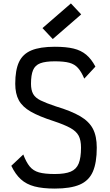

<svg xmlns="http://www.w3.org/2000/svg" viewBox="-20 -1087 640 1121"><path d="M300 14Q229 14 181.5 1.5Q134 -11 102 -40Q70 -69 46 -119L116 -185Q133 -140 153.5 -115Q174 -90 207.5 -80.5Q241 -71 300 -71Q360 -71 393 -85Q426 -99 439.5 -132.5Q453 -166 453 -225Q453 -269 439 -295Q425 -321 390.5 -340Q356 -359 293 -380Q209 -407 160 -435Q111 -463 90 -501.5Q69 -540 69 -598Q69 -678 91 -725Q113 -772 163.5 -793Q214 -814 300 -814Q366 -814 409.5 -803.5Q453 -793 483.5 -767.5Q514 -742 537 -698L472 -628Q455 -668 435.5 -690Q416 -712 385 -720.5Q354 -729 300 -729Q245 -729 215 -717.5Q185 -706 173 -677.5Q161 -649 161 -598Q161 -561 173.5 -538.5Q186 -516 217.5 -500.5Q249 -485 306 -466Q396 -439 448 -408.5Q500 -378 522.5 -335Q545 -292 545 -225Q545 -137 522 -84.5Q499 -32 445.5 -9Q392 14 300 14ZM288 -859 228 -923 394 -1067 454 -1003Z"/></svg>

Font: Victor Mono SemiBold
Style: Regular
Weight: 600
Monospace: yes
Designer: Rune Bjørnerås
Version: Version 1.561;gftools[0.9.30]